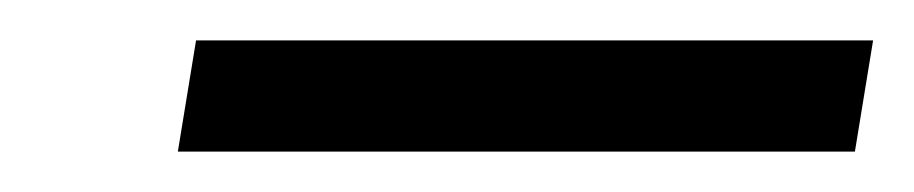

<svg xmlns="http://www.w3.org/2000/svg" viewBox="-20 -720 452 95"><path d="M68 -645 77 -700H412L403 -645Z"/></svg>

Font: Archivo SemiExpanded Light
Style: Italic
Weight: 300
Width: 6
Italic angle: -10°
Designer: Hector Gatti
Foundry: Omnibus-Type
Version: Version 2.001